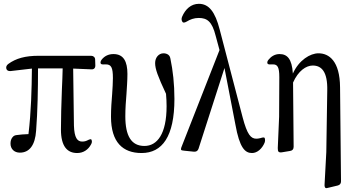

<svg xmlns="http://www.w3.org/2000/svg" viewBox="-20 -800 1857 1005"><path d="M84 -1C134 -1 164 -40 169 -116C177 -218 179 -335 179 -442H308C307 -405 306 -368 304 -332C301 -254 299 -181 299 -122C299 -34 332 1 384 1C416 1 442 -16 457 -45C462 -54 462 -61 459 -68C457 -74 449 -71 437 -65C429 -61 421 -59 410 -59C385 -59 369 -78 367 -143L363 -441L458 -437C471 -436 479 -443 479 -457L478 -488C478 -500 469 -508 457 -508H182C113 -508 64 -495 23 -465C14 -458 11 -450 13 -441C15 -432 23 -427 35 -428L147 -441C146 -333 143 -215 129 -98C106 -97 86 -96 67 -93C58 -92 51 -89 45 -81C38 -72 35 -62 35 -48C35 -21 54 -1 84 -1Z M721 1C829 1 893 -85 893 -282C893 -360 885 -431 872 -493C870 -502 868 -508 860 -514C854 -518 846 -521 836 -521C811 -521 792 -499 792 -470C792 -439 806 -401 849 -309C851 -287 852 -265 852 -244C852 -99 803 -36 736 -36C667 -36 636 -89 636 -191C636 -233 639 -271 642 -308C644 -343 647 -377 647 -413C647 -478 627 -517 574 -517C548 -517 528 -507 513 -489C506 -480 505 -473 507 -468C509 -463 516 -462 528 -463C530 -463 532 -463 534 -463C562 -463 571 -447 571 -391C571 -366 569 -338 567 -307C564 -271 561 -231 561 -189C561 -55 623 1 721 1Z M928 -16C929 -13 936 -12 946 -11L995 -6C1007 -5 1015 -10 1019 -21L1155 -444L1212 -149C1234 -25 1263 1 1299 1C1327 1 1352 -22 1365 -53C1368 -62 1368 -68 1366 -76C1364 -83 1356 -81 1343 -77C1335 -75 1328 -74 1322 -74C1293 -74 1274 -95 1250 -186L1130 -645C1106 -739 1073 -780 1021 -780C980 -780 950 -752 933 -712C929 -702 930 -694 934 -687C937 -680 945 -680 957 -687C975 -698 995 -706 1020 -706C1064 -706 1090 -688 1109 -612L1129 -538L931 -33C927 -24 927 -18 928 -16Z M1442 -396 1441 -189 1434 -25C1434 -15 1435 -9 1438 -6C1441 -3 1447 -1 1457 -3L1499 -10C1511 -12 1517 -19 1517 -32L1514 -368C1541 -429 1582 -457 1617 -457C1663 -457 1695 -425 1693 -327L1688 -4L1679 164C1678 174 1680 180 1683 183C1686 186 1692 185 1702 182L1748 171C1759 168 1765 161 1765 149L1760 -343C1759 -481 1702 -521 1647 -521C1604 -521 1545 -486 1513 -415C1508 -493 1483 -517 1443 -517C1418 -517 1399 -504 1386 -488C1379 -480 1378 -473 1380 -468C1382 -463 1389 -462 1401 -463C1404 -463 1406 -463 1409 -463C1433 -463 1442 -448 1442 -396Z"/></svg>

Font: 寒蝉锦书宋 CompactLight
Style: Bold
Weight: 400
Width: 4
Designer: 寒蝉锦书宋{Warren} 思源宋体{Ryoko NISHIZUKA 西塚涼子 (kana & ideographs); Frank Grießhammer (Latin, Greek & Cyrillic); Wenlong ZHANG 
Foundry: Adobe & ChillType
Version: Version 2.000;Glyphs 3.1.1 (3135)